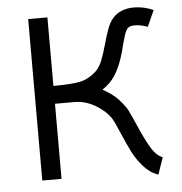

<svg xmlns="http://www.w3.org/2000/svg" viewBox="-52 -745 771 815"><g transform="rotate(-5 334.0 -338.0)"><path d="M179 -686V-394Q258 -394 294 -402Q330 -410 361 -438Q379 -455 390 -482.5Q401 -510 413 -553Q424 -592 433.5 -617.5Q443 -643 458 -660Q490 -696 548 -696Q590 -696 631 -678L600 -609Q571 -620 545 -620Q523 -620 515 -611Q507 -602 501.5 -585.5Q496 -569 488 -539Q482 -512 473 -486Q460 -446 440 -414.5Q420 -383 385 -360Q428 -337 453 -309Q478 -281 487 -263.5Q496 -246 516 -200Q541 -142 564 -102Q587 -62 615 -52L590 20Q555 8 528 -22.5Q501 -53 483.5 -87.5Q466 -122 444 -174Q423 -223 415 -235Q390 -271 348 -294.5Q306 -318 263 -318H179V2H97V-686Z"/></g></svg>

Font: Bellota Text
Style: Bold
Weight: 700
Designer: Kemie Guaida
Foundry: Kemie Guaida
Version: Version 4.001